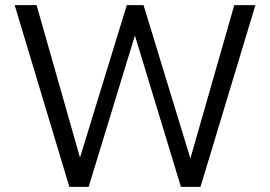

<svg xmlns="http://www.w3.org/2000/svg" viewBox="-20 -725 1047 745"><path d="M249 0 37 -705H122L299 -83H281L472 -705H537L727 -83H711L889 -705H971L758 0H682L499 -602H508L324 0Z"/></svg>

Font: Nunito Sans 10pt SemiCondensed
Style: Regular
Weight: 400
Width: 4
Designer: Vernon Adams
Foundry: Vernon Adams
Version: Version 3.101;gftools[0.9.27]